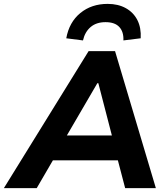

<svg xmlns="http://www.w3.org/2000/svg" viewBox="-59 -968 862 988"><path d="M-39 0 397 -705H533L743 0H585L535 -191L586 -143H174L240 -189L130 0ZM442 -540 267 -240 247 -271H555L525 -239L447 -540ZM368 -760 282 -771Q297 -854 354.5 -901Q412 -948 495 -948Q549 -948 588.5 -926Q628 -904 648 -864.5Q668 -825 665 -771L576 -760Q578 -804 555 -829Q532 -854 484 -854Q437 -854 407.5 -829Q378 -804 368 -760Z"/></svg>

Font: Nunito Sans 9pt ExtraBold
Style: Italic
Weight: 800
Italic angle: -9°
Version: Version 3.101;gftools[0.9.27]